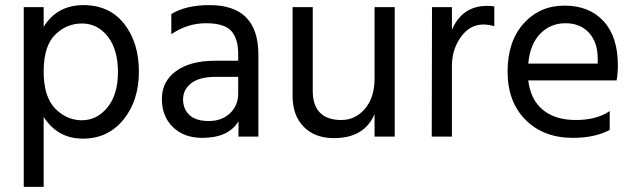

<svg xmlns="http://www.w3.org/2000/svg" viewBox="-20 -535 2487 752"><path d="M301 -443Q240 -443 195.5 -398.5Q151 -354 151 -255Q151 -156 196 -110Q241 -64 300.5 -64Q360 -64 401 -114.5Q442 -165 442 -253Q442 -341 402 -392Q362 -443 301 -443ZM151 197H73V-507H151V-430Q204 -515 306.5 -515Q409 -515 466.5 -441.5Q524 -368 524 -254.5Q524 -141 463.5 -66.5Q403 8 304.5 8Q206 8 151 -77Z M772 5Q701 5 657.5 -37Q614 -79 614 -147.5Q614 -216 669.5 -256.5Q725 -297 821 -297H913V-323Q913 -383 886 -413.5Q859 -444 786.5 -444Q714 -444 651 -401V-480Q708 -515 801 -515Q992 -515 992 -321V0H914V-60Q875 5 772 5ZM913 -169V-234H825Q761 -234 729 -209Q697 -184 697 -146Q697 -108 722 -84.5Q747 -61 798 -61Q849 -61 881 -91.5Q913 -122 913 -169Z M1526 0H1447V-88Q1407 6 1288 6Q1213 6 1169.5 -38.5Q1126 -83 1126 -158V-507H1205V-178Q1205 -123 1233 -94Q1261 -65 1316.5 -65Q1372 -65 1409.5 -109Q1447 -153 1447 -228V-507H1526Z M1750 0H1671L1672 -507H1750V-418Q1790 -512 1888 -512Q1906 -512 1916 -510V-432Q1895 -439 1873 -439Q1820 -439 1785 -390Q1750 -341 1750 -277Z M2049 -286H2321V-306Q2321 -369 2287 -406.5Q2253 -444 2194.5 -444Q2136 -444 2096 -403Q2056 -362 2049 -286ZM2224 5Q2109 5 2038.5 -65.5Q1968 -136 1968 -254.5Q1968 -373 2031 -443Q2094 -513 2191 -513Q2288 -513 2344 -452Q2400 -391 2400 -279Q2400 -247 2395 -220H2049Q2058 -145 2106 -105Q2154 -65 2235.5 -65Q2317 -65 2368 -100V-26Q2309 5 2224 5Z"/></svg>

Font: Hind Kochi
Style: Regular
Weight: 400
Designer: Dhruvi Tolia
Foundry: Indian Type Foundry
Version: Version 0.702;PS 1.0;hotconv 1.0.81;makeotf.lib2.5.63406